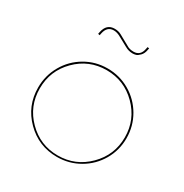

<svg xmlns="http://www.w3.org/2000/svg" viewBox="-154 -767 851 890"><g transform="rotate(30 272.0 -321.5)"><path d="M389.2 -636.2Q385.7 -615.7 374 -603.8Q362.3 -591.8 353.5 -589.4Q344.7 -586.9 335.9 -586.9Q314.5 -586.9 294.9 -598.1L240.2 -627.9Q223.6 -636.2 208 -636.2Q172.4 -636.2 164.1 -594.2L162.1 -584L152.8 -585.9L154.8 -596.2Q164.6 -645 208 -645Q228.5 -645 244.1 -636.2L298.8 -606Q313.5 -596.2 335.9 -596.2Q372.6 -596.2 379.9 -637.2L381.8 -647L391.1 -646ZM272 3.9Q173.8 3.9 105 -64.9Q36.1 -133.8 36.1 -231.9Q36.1 -296.4 67.6 -351.1Q99.1 -405.8 153.3 -437.5Q207.5 -469.2 272 -469.2Q336.4 -469.2 390.9 -437.5Q445.3 -405.8 477.1 -351.1Q508.8 -296.4 508.8 -231.9Q508.8 -167.5 477.1 -113.3Q445.3 -59.1 390.9 -27.6Q336.4 3.9 272 3.9ZM111.3 -393.3Q44.9 -326.7 44.9 -231.9Q44.9 -137.2 111.3 -70.6Q177.7 -3.9 272 -3.9Q366.2 -3.9 433.1 -70.8Q500 -137.7 500 -231.9Q500 -326.2 433.1 -393.1Q366.2 -460 272 -460Q177.7 -460 111.3 -393.3Z"/></g></svg>

Font: Rawengulk
Style: Ultralight
Weight: 200
Version: Version 0.92